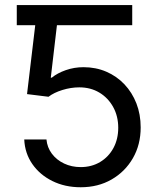

<svg xmlns="http://www.w3.org/2000/svg" viewBox="-20 -748 649 777"><path d="M190.4 -727.5V-646H47.9V-727.5ZM306.6 9.8Q242.7 9.8 191.9 -15.4Q141.1 -40.5 110.8 -84.2Q80.6 -127.9 78.1 -183.6H168Q170.9 -151.4 189.9 -126Q209 -100.6 239.5 -86.2Q270 -71.8 306.6 -71.8Q350.6 -71.8 385 -92.3Q419.4 -112.8 439 -148.9Q458.5 -185.1 458.5 -231Q458.5 -277.8 438 -314.9Q417.5 -352.1 382.1 -373.3Q346.7 -394.5 300.8 -394.5Q267.1 -394.5 232.4 -383.8Q197.8 -373 176.3 -356.4L89.4 -367.2L132.3 -727.5H515.1V-646H210.4L185.5 -433.6H189.5Q211.9 -452.1 246.1 -464.1Q280.3 -476.1 317.9 -476.1Q367.7 -476.1 409.9 -458Q452.1 -439.9 483.4 -407Q514.6 -374 532 -329.6Q549.3 -285.2 549.3 -232.4Q549.3 -162.6 517.8 -107.9Q486.3 -53.2 431.6 -21.7Q377 9.8 306.6 9.8Z"/></svg>

Font: Atlassian Sans
Style: Regular
Weight: 400
Designer: Rasmus Andersson
Foundry: Modifications by Atlassian Pty Ltd, manufactured by rsms
Version: Version 4.001;git-9221beed3